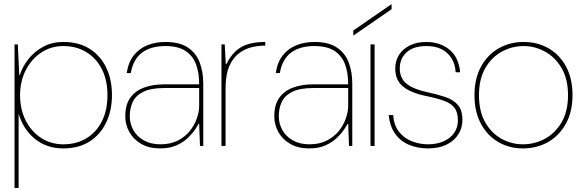

<svg xmlns="http://www.w3.org/2000/svg" viewBox="-20 -713 2848 938"><path d="M51 205V-496H67L74 -347H77Q91 -390 120.5 -426.5Q150 -463 193 -485.5Q236 -508 289 -508Q365 -508 418 -474.5Q471 -441 499 -382.5Q527 -324 527 -249Q527 -174 499 -115Q471 -56 418 -22Q365 12 289 12Q207 12 149.5 -35.5Q92 -83 71 -159V205ZM289 -8Q353 -8 401.5 -37Q450 -66 477.5 -120Q505 -174 505 -248Q505 -322 477.5 -375.5Q450 -429 401.5 -458.5Q353 -488 289 -488Q229 -488 181 -456Q133 -424 105.5 -369.5Q78 -315 78 -248Q78 -179 105.5 -124.5Q133 -70 181 -39Q229 -8 289 -8Z M762 12Q708 12 670 -10Q632 -32 612 -68Q592 -104 592 -145Q592 -200 615.5 -234Q639 -268 682 -284.5Q725 -301 783 -301H953Q953 -359 937 -400.5Q921 -442 885 -465Q849 -488 788 -488Q717 -488 674 -456Q631 -424 619 -356H599Q607 -409 633.5 -442.5Q660 -476 700 -492Q740 -508 788 -508Q857 -508 897.5 -481Q938 -454 955.5 -408Q973 -362 973 -305V0H957L953 -108H950Q946 -100 933.5 -81Q921 -62 899 -40.5Q877 -19 843.5 -3.5Q810 12 762 12ZM764 -8Q813 -8 849 -26.5Q885 -45 908 -74Q931 -103 942 -135.5Q953 -168 953 -197V-283H783Q717 -283 680 -264.5Q643 -246 628.5 -215Q614 -184 614 -145Q614 -109 631.5 -77.5Q649 -46 683 -27Q717 -8 764 -8Z M1062 0V-496H1078L1083 -400H1086Q1106 -440 1132.5 -464Q1159 -488 1194.5 -498Q1230 -508 1276 -508V-490H1270Q1243 -490 1210.5 -482.5Q1178 -475 1148.5 -453.5Q1119 -432 1100.5 -390.5Q1082 -349 1082 -281V0Z M1490 12Q1436 12 1398 -10Q1360 -32 1340 -68Q1320 -104 1320 -145Q1320 -200 1343.5 -234Q1367 -268 1410 -284.5Q1453 -301 1511 -301H1681Q1681 -359 1665 -400.5Q1649 -442 1613 -465Q1577 -488 1516 -488Q1445 -488 1402 -456Q1359 -424 1347 -356H1327Q1335 -409 1361.5 -442.5Q1388 -476 1428 -492Q1468 -508 1516 -508Q1585 -508 1625.5 -481Q1666 -454 1683.5 -408Q1701 -362 1701 -305V0H1685L1681 -108H1678Q1674 -100 1661.5 -81Q1649 -62 1627 -40.5Q1605 -19 1571.5 -3.5Q1538 12 1490 12ZM1492 -8Q1541 -8 1577 -26.5Q1613 -45 1636 -74Q1659 -103 1670 -135.5Q1681 -168 1681 -197V-283H1511Q1445 -283 1408 -264.5Q1371 -246 1356.5 -215Q1342 -184 1342 -145Q1342 -109 1359.5 -77.5Q1377 -46 1411 -27Q1445 -8 1492 -8Z M1790 0V-496H1810V0ZM1706 -539V-564L1893 -693V-668Z M2071 12Q2021 12 1979.5 -5Q1938 -22 1911.5 -58Q1885 -94 1879 -151H1901Q1904 -101 1929.5 -69Q1955 -37 1993 -22.5Q2031 -8 2071 -8Q2114 -8 2147 -22.5Q2180 -37 2198.5 -63.5Q2217 -90 2217 -124Q2217 -164 2201 -185.5Q2185 -207 2152 -219.5Q2119 -232 2066 -243Q2026 -251 1996.5 -263Q1967 -275 1948 -291Q1929 -307 1920 -328.5Q1911 -350 1911 -378Q1911 -417 1930 -446Q1949 -475 1983 -491.5Q2017 -508 2063 -508Q2129 -508 2175 -471Q2221 -434 2228 -360H2206Q2203 -417 2166 -452.5Q2129 -488 2063 -488Q2000 -488 1966.5 -457.5Q1933 -427 1933 -378Q1933 -353 1943.5 -331.5Q1954 -310 1982 -293Q2010 -276 2062 -264Q2113 -253 2153 -240Q2193 -227 2216 -201.5Q2239 -176 2239 -127Q2239 -87 2218.5 -55.5Q2198 -24 2160.5 -6Q2123 12 2071 12Z M2535 12Q2468 12 2414.5 -19Q2361 -50 2329.5 -108.5Q2298 -167 2298 -248Q2298 -329 2330 -387.5Q2362 -446 2416.5 -477Q2471 -508 2538 -508Q2606 -508 2660 -477Q2714 -446 2745.5 -387.5Q2777 -329 2777 -248Q2777 -167 2744.5 -108.5Q2712 -50 2657.5 -19Q2603 12 2535 12ZM2535 -8Q2591 -8 2641 -34.5Q2691 -61 2723 -114.5Q2755 -168 2755 -248Q2755 -327 2723.5 -380.5Q2692 -434 2642.5 -461Q2593 -488 2538 -488Q2482 -488 2432 -461Q2382 -434 2351 -380.5Q2320 -327 2320 -248Q2320 -168 2351 -114.5Q2382 -61 2431 -34.5Q2480 -8 2535 -8Z"/></svg>

Font: DM Sans 36pt Thin
Style: Regular
Weight: 250
Designer: Colophon Foundry, Jonny Pinhorn
Foundry: Colophon Foundry
Version: Version 4.004;gftools[0.9.30]